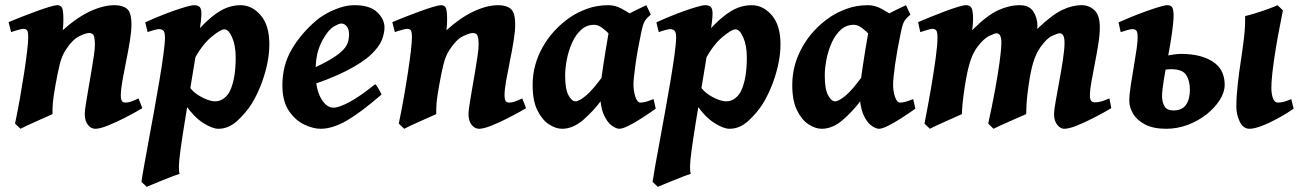

<svg xmlns="http://www.w3.org/2000/svg" viewBox="-20 -477 5023 741"><path d="M529.3 -59.6Q500 -42 464.4 -23.7Q428.7 -5.4 397.2 7.3Q365.7 20 348.1 20Q331.1 20 319.1 4.6Q307.1 -10.7 307.1 -37.1Q307.1 -47.4 311 -73.2Q314.9 -99.1 320.8 -132.8Q326.7 -166.5 332.5 -200.4Q338.4 -234.4 342.3 -262Q346.2 -289.6 346.2 -302.7Q346.2 -328.6 342 -339.1Q337.9 -349.6 323.7 -349.6Q311 -349.6 284.9 -336.7Q258.8 -323.7 232.9 -283.2Q218.3 -260.3 210.2 -227.3Q202.1 -194.3 193.8 -147Q186 -103.5 184.1 -80.8Q182.1 -58.1 182.6 -36.6Q176.3 -33.7 158.7 -25.9Q141.1 -18.1 120.4 -8.8Q99.6 0.5 82.3 8.5Q64.9 16.6 59.1 20L38.1 0Q48.3 -48.8 57.4 -100.1Q66.4 -151.4 73.5 -198Q80.6 -244.6 84.7 -280.3Q88.9 -315.9 88.9 -333Q88.9 -355.5 84 -360.6Q79.1 -365.7 70.3 -365.7Q64 -365.7 47.1 -360.8Q30.3 -356 22.9 -353L13.2 -391.6Q33.7 -400.4 62.3 -411.6Q90.8 -422.9 119.6 -433.3Q148.4 -443.8 170.7 -450.4Q192.9 -457 200.7 -457Q214.4 -457 219.5 -446.8Q224.6 -436.5 224.6 -401.9Q224.6 -391.6 224.1 -382.1Q223.6 -372.6 222.2 -360.4Q275.4 -408.7 326.9 -432.9Q378.4 -457 421.9 -457Q452.6 -457 470 -443.1Q487.3 -429.2 487.3 -381.8Q487.3 -356.4 481.2 -318.8Q475.1 -281.2 466.8 -240.7Q458.5 -200.2 452.4 -165.3Q446.3 -130.4 446.3 -109.9Q446.3 -93.3 450.7 -87.2Q455.1 -81.1 463.9 -81.1Q475.1 -81.1 485.8 -85Q496.6 -88.9 514.6 -97.2Z M1019.5 -306.2Q1019.5 -266.1 1009.8 -223.4Q1000 -180.7 984.4 -142.6Q968.8 -104.5 951.7 -77.1Q929.2 -41.5 895.8 -10.7Q862.3 20 822.8 20Q799.8 20 764.6 -2.2Q729.5 -24.4 697.3 -70.3L710 -143.6Q720.7 -127 739 -114Q757.3 -101.1 776.9 -93.5Q796.4 -85.9 810.1 -85.9Q829.1 -85.9 844.5 -97.7Q859.9 -109.4 867.7 -126.5Q889.6 -172.9 889.6 -254.9Q889.6 -301.3 876 -332.5Q862.3 -363.8 846.2 -363.8Q831.1 -363.8 795.7 -334.2Q760.3 -304.7 728.5 -246.6L725.1 -338.9Q766.6 -387.2 798.3 -412.6Q830.1 -438 856.2 -447.5Q882.3 -457 907.7 -457Q952.6 -457 986.1 -418.2Q1019.5 -379.4 1019.5 -306.2ZM757.3 -424.8Q757.3 -403.8 750.2 -356.4Q743.2 -309.1 728.8 -223.6Q714.4 -138.2 692.4 -2.9Q681.6 64 676.3 104Q670.9 144 670.4 164.3Q669.9 184.6 673.3 193.8Q666 195.8 648.2 202.6Q630.4 209.5 609.1 218Q587.9 226.6 570.3 233.9Q552.7 241.2 546.4 244.1L525.9 225.1Q528.3 206.5 535.9 164.3Q543.5 122.1 553.7 66.2Q564 10.3 575 -50.3Q585.9 -110.8 595.5 -167.5Q605 -224.1 610.8 -267.8Q616.7 -311.5 616.7 -332Q616.7 -354.5 609.4 -359.6Q602.1 -364.7 593.8 -364.7Q587.9 -364.7 572.5 -360.4Q557.1 -356 549.8 -353L540.5 -390.6Q562.5 -400.9 590.8 -412.6Q619.1 -424.3 647.2 -434.3Q675.3 -444.3 697.5 -450.7Q719.7 -457 729.5 -457Q743.2 -457 750.2 -450.4Q757.3 -443.8 757.3 -424.8Z M1463.9 -371.1Q1463.9 -349.6 1453.9 -323.2Q1443.8 -296.9 1411.9 -266.4Q1379.9 -235.8 1315.4 -202.9Q1251 -169.9 1141.6 -135.3L1138.2 -190.9Q1202.1 -218.3 1240 -239Q1277.8 -259.8 1296.6 -276.9Q1315.4 -293.9 1321.3 -310.1Q1327.1 -326.2 1327.1 -344.2Q1327.1 -364.3 1318.4 -375.2Q1309.6 -386.2 1296.9 -386.2Q1289.1 -386.2 1272.7 -377.2Q1256.3 -368.2 1244.6 -352.5Q1221.2 -321.8 1209.5 -287.1Q1197.8 -252.4 1197.8 -198.7Q1197.8 -135.3 1218.3 -98.4Q1238.8 -61.5 1267.1 -61.5Q1288.1 -61.5 1328.4 -83Q1368.7 -104.5 1427.7 -151.9Q1431.6 -149.9 1437 -141.1Q1442.4 -132.3 1447 -123.5Q1451.7 -114.7 1452.6 -112.3Q1372.6 -43 1318.1 -11.5Q1263.7 20 1217.3 20Q1188.5 20 1154.1 3.7Q1119.6 -12.7 1094.7 -49.6Q1069.8 -86.4 1069.8 -147.9Q1069.8 -224.6 1105.5 -285.9Q1141.1 -347.2 1201.2 -398.4Q1215.8 -411.1 1239.7 -424.6Q1263.7 -438 1292 -447.5Q1320.3 -457 1347.7 -457Q1407.7 -457 1435.8 -429.9Q1463.9 -402.8 1463.9 -371.1Z M2010.3 -59.6Q1981 -42 1945.3 -23.7Q1909.7 -5.4 1878.2 7.3Q1846.7 20 1829.1 20Q1812 20 1800 4.6Q1788.1 -10.7 1788.1 -37.1Q1788.1 -47.4 1792 -73.2Q1795.9 -99.1 1801.8 -132.8Q1807.6 -166.5 1813.5 -200.4Q1819.3 -234.4 1823.2 -262Q1827.1 -289.6 1827.1 -302.7Q1827.1 -328.6 1823 -339.1Q1818.8 -349.6 1804.7 -349.6Q1792 -349.6 1765.9 -336.7Q1739.7 -323.7 1713.9 -283.2Q1699.2 -260.3 1691.2 -227.3Q1683.1 -194.3 1674.8 -147Q1667 -103.5 1665 -80.8Q1663.1 -58.1 1663.6 -36.6Q1657.2 -33.7 1639.6 -25.9Q1622.1 -18.1 1601.3 -8.8Q1580.6 0.5 1563.2 8.5Q1545.9 16.6 1540 20L1519 0Q1529.3 -48.8 1538.3 -100.1Q1547.4 -151.4 1554.4 -198Q1561.5 -244.6 1565.7 -280.3Q1569.8 -315.9 1569.8 -333Q1569.8 -355.5 1564.9 -360.6Q1560.1 -365.7 1551.3 -365.7Q1544.9 -365.7 1528.1 -360.8Q1511.2 -356 1503.9 -353L1494.1 -391.6Q1514.6 -400.4 1543.2 -411.6Q1571.8 -422.9 1600.6 -433.3Q1629.4 -443.8 1651.6 -450.4Q1673.8 -457 1681.6 -457Q1695.3 -457 1700.4 -446.8Q1705.6 -436.5 1705.6 -401.9Q1705.6 -391.6 1705.1 -382.1Q1704.6 -372.6 1703.1 -360.4Q1756.3 -408.7 1807.9 -432.9Q1859.4 -457 1902.8 -457Q1933.6 -457 1950.9 -443.1Q1968.3 -429.2 1968.3 -381.8Q1968.3 -356.4 1962.2 -318.8Q1956.1 -281.2 1947.8 -240.7Q1939.5 -200.2 1933.3 -165.3Q1927.2 -130.4 1927.2 -109.9Q1927.2 -93.3 1931.6 -87.2Q1936 -81.1 1944.8 -81.1Q1956.1 -81.1 1966.8 -85Q1977.5 -88.9 1995.6 -97.2Z M2510.7 -57.6Q2483.4 -38.1 2455.6 -20.3Q2427.7 -2.4 2405 8.8Q2382.3 20 2370.1 20Q2358.4 20 2340.8 7.6Q2323.2 -4.9 2309.6 -36.1Q2295.9 -67.4 2295.9 -122.6Q2295.9 -133.8 2299.1 -159.2Q2302.2 -184.6 2307.1 -216.8Q2312 -249 2317.1 -281.2Q2322.3 -313.5 2326.9 -339.1Q2331.5 -364.7 2333.5 -376Q2334.5 -381.8 2350.1 -392.1Q2365.7 -402.3 2388.7 -414.6Q2411.6 -426.8 2434.8 -438Q2458 -449.2 2474.6 -457L2491.7 -420.4Q2475.1 -406.7 2468.3 -395.5Q2461.4 -384.3 2454.6 -351.1Q2439.9 -281.2 2432.4 -226.8Q2424.8 -172.4 2424.8 -150.9Q2424.8 -124.5 2432.4 -102.8Q2439.9 -81.1 2451.2 -81.1Q2460.9 -81.1 2471.9 -84Q2482.9 -86.9 2502.4 -94.7ZM2461.9 -396.5Q2451.7 -389.2 2440.4 -373.3Q2429.2 -357.4 2418.5 -340.1Q2407.7 -322.8 2398.7 -310.5Q2389.6 -298.3 2383.3 -298.3Q2377 -298.3 2364.7 -310.8Q2352.5 -323.2 2336.9 -339.8Q2321.3 -356.4 2304.9 -368.9Q2288.6 -381.3 2273.4 -381.3Q2244.1 -381.3 2222.9 -362.1Q2201.7 -342.8 2188 -312.3Q2174.3 -281.7 2167.7 -247.8Q2161.1 -213.9 2161.1 -185.1Q2161.1 -133.3 2173.8 -109.6Q2186.5 -85.9 2201.2 -85.9Q2214.8 -85.9 2241.7 -108.2Q2268.6 -130.4 2310.5 -189L2302.7 -92.3Q2270 -47.9 2230.5 -13.9Q2190.9 20 2149.4 20Q2125.5 20 2099.1 3.2Q2072.8 -13.7 2054.2 -50.8Q2035.6 -87.9 2035.6 -148.9Q2035.6 -226.1 2074.2 -294.9Q2112.8 -363.8 2181.6 -411.1Q2208 -429.2 2245.8 -443.1Q2283.7 -457 2328.1 -457Q2355 -457 2381.3 -442.4Q2407.7 -427.7 2429.2 -412.8Q2450.7 -397.9 2461.9 -396.5Z M2992.2 -306.2Q2992.2 -266.1 2982.4 -223.4Q2972.7 -180.7 2957 -142.6Q2941.4 -104.5 2924.3 -77.1Q2901.9 -41.5 2868.4 -10.7Q2835 20 2795.4 20Q2772.5 20 2737.3 -2.2Q2702.1 -24.4 2669.9 -70.3L2682.6 -143.6Q2693.4 -127 2711.7 -114Q2730 -101.1 2749.5 -93.5Q2769 -85.9 2782.7 -85.9Q2801.8 -85.9 2817.1 -97.7Q2832.5 -109.4 2840.3 -126.5Q2862.3 -172.9 2862.3 -254.9Q2862.3 -301.3 2848.6 -332.5Q2835 -363.8 2818.8 -363.8Q2803.7 -363.8 2768.3 -334.2Q2732.9 -304.7 2701.2 -246.6L2697.8 -338.9Q2739.3 -387.2 2771 -412.6Q2802.7 -438 2828.9 -447.5Q2855 -457 2880.4 -457Q2925.3 -457 2958.7 -418.2Q2992.2 -379.4 2992.2 -306.2ZM2730 -424.8Q2730 -403.8 2722.9 -356.4Q2715.8 -309.1 2701.4 -223.6Q2687 -138.2 2665 -2.9Q2654.3 64 2648.9 104Q2643.6 144 2643.1 164.3Q2642.6 184.6 2646 193.8Q2638.7 195.8 2620.8 202.6Q2603 209.5 2581.8 218Q2560.5 226.6 2543 233.9Q2525.4 241.2 2519 244.1L2498.5 225.1Q2501 206.5 2508.5 164.3Q2516.1 122.1 2526.4 66.2Q2536.6 10.3 2547.6 -50.3Q2558.6 -110.8 2568.1 -167.5Q2577.6 -224.1 2583.5 -267.8Q2589.4 -311.5 2589.4 -332Q2589.4 -354.5 2582 -359.6Q2574.7 -364.7 2566.4 -364.7Q2560.5 -364.7 2545.2 -360.4Q2529.8 -356 2522.5 -353L2513.2 -390.6Q2535.2 -400.9 2563.5 -412.6Q2591.8 -424.3 2619.9 -434.3Q2647.9 -444.3 2670.2 -450.7Q2692.4 -457 2702.1 -457Q2715.8 -457 2722.9 -450.4Q2730 -443.8 2730 -424.8Z M3512.7 -57.6Q3485.4 -38.1 3457.5 -20.3Q3429.7 -2.4 3407 8.8Q3384.3 20 3372.1 20Q3360.4 20 3342.8 7.6Q3325.2 -4.9 3311.5 -36.1Q3297.9 -67.4 3297.9 -122.6Q3297.9 -133.8 3301 -159.2Q3304.2 -184.6 3309.1 -216.8Q3314 -249 3319.1 -281.2Q3324.2 -313.5 3328.9 -339.1Q3333.5 -364.7 3335.4 -376Q3336.4 -381.8 3352.1 -392.1Q3367.7 -402.3 3390.6 -414.6Q3413.6 -426.8 3436.8 -438Q3460 -449.2 3476.6 -457L3493.7 -420.4Q3477.1 -406.7 3470.2 -395.5Q3463.4 -384.3 3456.5 -351.1Q3441.9 -281.2 3434.3 -226.8Q3426.8 -172.4 3426.8 -150.9Q3426.8 -124.5 3434.3 -102.8Q3441.9 -81.1 3453.1 -81.1Q3462.9 -81.1 3473.9 -84Q3484.9 -86.9 3504.4 -94.7ZM3463.9 -396.5Q3453.6 -389.2 3442.4 -373.3Q3431.2 -357.4 3420.4 -340.1Q3409.7 -322.8 3400.6 -310.5Q3391.6 -298.3 3385.3 -298.3Q3378.9 -298.3 3366.7 -310.8Q3354.5 -323.2 3338.9 -339.8Q3323.2 -356.4 3306.9 -368.9Q3290.5 -381.3 3275.4 -381.3Q3246.1 -381.3 3224.9 -362.1Q3203.6 -342.8 3189.9 -312.3Q3176.3 -281.7 3169.7 -247.8Q3163.1 -213.9 3163.1 -185.1Q3163.1 -133.3 3175.8 -109.6Q3188.5 -85.9 3203.1 -85.9Q3216.8 -85.9 3243.7 -108.2Q3270.5 -130.4 3312.5 -189L3304.7 -92.3Q3272 -47.9 3232.4 -13.9Q3192.9 20 3151.4 20Q3127.4 20 3101.1 3.2Q3074.7 -13.7 3056.2 -50.8Q3037.6 -87.9 3037.6 -148.9Q3037.6 -226.1 3076.2 -294.9Q3114.7 -363.8 3183.6 -411.1Q3210 -429.2 3247.8 -443.1Q3285.6 -457 3330.1 -457Q3356.9 -457 3383.3 -442.4Q3409.7 -427.7 3431.2 -412.8Q3452.6 -397.9 3463.9 -396.5Z M4269 -59.6Q4239.3 -42 4203.9 -23.7Q4168.5 -5.4 4137.2 7.3Q4106 20 4086.9 20Q4072.8 20 4060.3 4.6Q4047.9 -10.7 4047.9 -37.1Q4047.9 -50.3 4054 -85Q4060.1 -119.6 4068.1 -163.1Q4076.2 -206.5 4082.3 -247.1Q4088.4 -287.6 4088.4 -312Q4088.4 -348.6 4069.8 -348.6Q4062.5 -348.6 4040.5 -338.6Q4018.6 -328.6 3994.1 -293Q3978 -269.5 3967.8 -236.3Q3957.5 -203.1 3949.2 -144Q3942.9 -99.6 3941.7 -73.7Q3940.4 -47.9 3940.4 -36.6Q3933.6 -33.7 3915.8 -25.9Q3897.9 -18.1 3877 -8.8Q3856 0.5 3838.4 8.5Q3820.8 16.6 3814.5 20L3793.9 0Q3808.6 -66.4 3820.1 -128.9Q3831.5 -191.4 3838.1 -240Q3844.7 -288.6 3844.7 -312.5Q3844.7 -348.6 3825.7 -348.6Q3820.3 -348.6 3798.3 -338.6Q3776.4 -328.6 3750.5 -293.9Q3733.9 -271 3723.1 -235.8Q3712.4 -200.7 3703.6 -144Q3696.8 -99.6 3694.6 -74Q3692.4 -48.3 3692.4 -36.6Q3686 -33.7 3668.5 -25.9Q3650.9 -18.1 3630.1 -8.8Q3609.4 0.5 3592 8.5Q3574.7 16.6 3568.8 20L3547.9 0Q3561.5 -68.8 3572.8 -134.5Q3584 -200.2 3591.1 -252.2Q3598.1 -304.2 3598.1 -332Q3598.1 -354.5 3592.8 -360.1Q3587.4 -365.7 3579.1 -365.7Q3572.8 -365.7 3557.9 -361.3Q3543 -356.9 3531.7 -353L3523.4 -391.6Q3543.9 -400.4 3571.5 -411.6Q3599.1 -422.9 3627 -433.3Q3654.8 -443.8 3676.8 -450.4Q3698.7 -457 3708.5 -457Q3723.6 -457 3729.5 -446.3Q3735.4 -435.5 3735.4 -400.9Q3735.4 -385.3 3731.9 -360.4Q3790 -418.5 3832.8 -437.7Q3875.5 -457 3915.5 -457Q3952.1 -457 3968 -432.6Q3983.9 -408.2 3983.9 -376Q3983.9 -373 3982.9 -365.2Q4039.6 -419.4 4078.6 -438.2Q4117.7 -457 4154.3 -457Q4183.1 -457 4203.9 -437.7Q4224.6 -418.5 4224.6 -371.1Q4224.6 -343.3 4218.8 -306.9Q4212.9 -270.5 4205.6 -232.9Q4198.2 -195.3 4192.4 -162.8Q4186.5 -130.4 4186.5 -109.9Q4186.5 -93.3 4191.4 -87.6Q4196.3 -82 4204.6 -82Q4218.8 -82 4230.7 -85.7Q4242.7 -89.4 4261.7 -97.2Z M4305.2 -353 4296.9 -390.6Q4317.4 -399.9 4345.5 -411.4Q4373.5 -422.9 4402.1 -433.1Q4430.7 -443.4 4453.1 -450.2Q4475.6 -457 4485.4 -457Q4499.5 -457 4504.4 -447.8Q4509.3 -438.5 4509.3 -416Q4509.3 -395 4503.4 -352.1Q4497.6 -309.1 4488.3 -261.2Q4479 -213.9 4471.9 -170.7Q4464.8 -127.4 4464.8 -106Q4464.8 -83.5 4474.1 -67.1Q4483.4 -50.8 4509.3 -50.8Q4542.5 -50.8 4557.4 -72.8Q4572.3 -94.7 4572.3 -130.4Q4572.3 -165 4557.9 -187.5Q4543.5 -210 4499.5 -210Q4480 -210 4450.7 -202.4Q4421.4 -194.8 4406.7 -186L4416 -243.7Q4444.3 -253.9 4480.5 -261.5Q4516.6 -269 4538.1 -269Q4614.3 -269 4660.4 -239.3Q4706.5 -209.5 4706.5 -149.9Q4706.5 -121.1 4687.7 -91.3Q4668.9 -61.5 4637 -36.1Q4605 -10.7 4564.7 4.6Q4524.4 20 4481 20Q4431.6 20 4399.9 3.7Q4368.2 -12.7 4353.3 -37.6Q4338.4 -62.5 4338.4 -87.9Q4338.4 -110.8 4344 -147.5Q4349.6 -184.1 4356 -221.2Q4361.8 -255.4 4366.2 -285.4Q4370.6 -315.4 4370.6 -332Q4370.6 -354.5 4365 -359.6Q4359.4 -364.7 4350.6 -364.7Q4344.2 -364.7 4330.3 -360.8Q4316.4 -356.9 4305.2 -353ZM4972.7 -57.6Q4944.8 -38.1 4912.1 -20.3Q4879.4 -2.4 4849.9 8.8Q4820.3 20 4802.7 20Q4777.8 20 4764.6 -7.6Q4751.5 -35.2 4751.5 -65.4Q4751.5 -103 4756.8 -151.1Q4762.2 -199.2 4768.6 -240.2Q4776.9 -295.4 4780.5 -326.7Q4784.2 -357.9 4784.9 -377.2Q4785.6 -396.5 4785.6 -415Q4800.8 -418.5 4825.4 -426Q4850.1 -433.6 4874.3 -442.4Q4898.4 -451.2 4910.6 -457L4931.2 -437Q4910.2 -334 4898.4 -255.4Q4886.7 -176.8 4886.7 -138.2Q4886.7 -114.3 4892.8 -97.7Q4898.9 -81.1 4911.6 -81.1Q4925.3 -81.1 4938.5 -85.2Q4951.7 -89.4 4963.4 -94.7Z"/></svg>

Font: Gentium Book Plus
Style: Bold Italic
Weight: 700
Italic angle: -8°
Designer: Victor Gaultney, Annie Olsen, Iska Routamaa, Becca Hirsbrunner
Foundry: SIL International
Version: Version 6.101